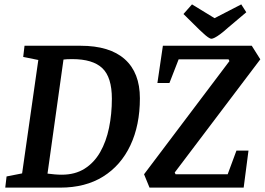

<svg xmlns="http://www.w3.org/2000/svg" viewBox="-20 -857 1209 877"><path d="M4 0 10 -51 81 -65 155 -583 86 -597 92 -648H348Q481 -648 550 -586.5Q619 -525 619 -408Q619 -285 575.5 -193Q532 -101 451 -50.5Q370 0 255 0ZM262 -59Q323 -59 366.5 -86.5Q410 -114 437.5 -162Q465 -210 478 -273Q491 -336 491 -406Q491 -504 447.5 -545.5Q404 -587 310 -587Q299 -587 286.5 -586.5Q274 -586 270 -585L197 -64Q212 -62 229.5 -60.5Q247 -59 262 -59ZM663 0 638 -61 1028 -578 1024 -586H796L754 -478H699L724 -648H1130L1169 -586L778 -69L782 -61H1020L1060 -169H1115L1093 0ZM946 -680Q940 -680 930 -687Q920 -694 909.5 -704Q899 -714 891 -721L818 -793L857 -837L960 -774L1082 -837L1105 -801L1022 -731Q1001 -712 986 -701Q971 -690 961 -685Q951 -680 946 -680Z"/></svg>

Font: Faustina Light SemiBold
Style: Italic
Weight: 600
Italic angle: -8°
Version: Version 1.200